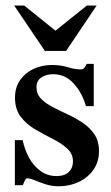

<svg xmlns="http://www.w3.org/2000/svg" viewBox="-20 -647 392 681"><path d="M331.1 -111.3Q331.1 -72.8 311.3 -44.7Q291.5 -16.6 259 -1.5Q226.6 13.7 188.5 13.7Q163.6 13.7 141.8 6.6Q120.1 -0.5 103.3 -7.6Q86.4 -14.6 76.2 -14.6Q71.3 -14.6 67.1 -4.4Q63 5.9 60.5 9.8H32.7V-149.9H60.5Q66.9 -117.7 82.5 -88.6Q98.1 -59.6 123 -41Q147.9 -22.5 180.7 -22.5Q209 -22.5 223.9 -36.9Q238.8 -51.3 238.8 -74.2Q238.8 -102.1 218 -120.6Q197.3 -139.2 166.7 -154.5Q136.2 -169.9 105.5 -187.7Q74.7 -205.6 54 -232.2Q33.2 -258.8 33.2 -300.3Q33.2 -337.9 51.8 -363.8Q70.3 -389.6 100.1 -403.1Q129.9 -416.5 163.6 -416.5Q195.8 -416.5 220.5 -408.7Q245.1 -400.9 267.1 -400.9Q275.4 -400.9 280 -407.5Q284.7 -414.1 287.6 -420.4H312.5V-270.5H284.7Q272 -316.9 241.9 -350.3Q211.9 -383.8 168.5 -383.8Q144 -383.8 126.7 -372.3Q109.4 -360.8 109.4 -337.4Q109.4 -313.5 125.5 -296.9Q141.6 -280.3 166.7 -267.3Q191.9 -254.4 220.2 -241.2Q248.5 -228 273.7 -211.2Q298.8 -194.3 314.9 -170.4Q331.1 -146.5 331.1 -111.3ZM322.8 -627.4 214.4 -466.3H139.2L30.3 -627.4H65.9L176.8 -538.1L288.1 -627.4Z"/></svg>

Font: Scheherazade New SemiBold
Style: Regular
Weight: 600
Designer: SIL International
Foundry: SIL International
Version: Version 4.000